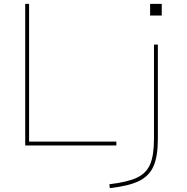

<svg xmlns="http://www.w3.org/2000/svg" viewBox="-20 -750 963 990"><path d="M110 -730H130V-20H580V0H110ZM774 -35V-520H794V-35Q794 55 772 106Q750 157 697.5 183Q645 209 546 220L544 200Q638 189 686.5 166Q735 143 754.5 96.5Q774 50 774 -35ZM754 -730H814V-670H754Z"/></svg>

Font: Enso Thin
Style: Regular
Weight: 100
Designer: Coji Morishita
Foundry: UNDERFOREST DESIGN
Version: Version 1.000